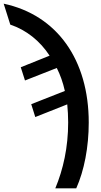

<svg xmlns="http://www.w3.org/2000/svg" viewBox="-96 -785 550 1045"><path d="M205 240H319C362 144 387 16 387 -118C387 -459 215 -703 -76 -765L-40 -651C47 -622 122 -562 174 -482L17 -419L40 -347L213 -415C232 -378 247 -335 257 -290L74 -218L96 -148L270 -217C273 -187 275 -151 275 -119C275 17 248 137 205 240Z"/></svg>

Font: Noto Sans UI SemiCondensed Medium
Style: Regular
Weight: 500
Width: 4
Designer: Monotype Design Team
Foundry: Monotype Imaging Inc.
Version: Version 1.901